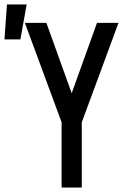

<svg xmlns="http://www.w3.org/2000/svg" viewBox="-70 -837 590 857"><path d="M205 0V-291L41 -735H137L250 -421L363 -735H459L295 -291V0ZM-50 -661 -39 -817H49L21 -661Z"/></svg>

Font: Iosevka Bendy Medium
Style: Regular
Weight: 500
Monospace: yes
Designer: Belleve Invis
Foundry: Belleve Invis
Version: Version 30.1.2